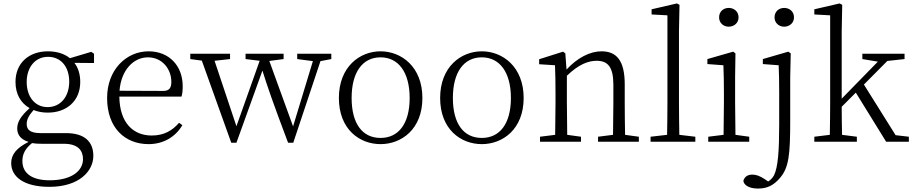

<svg xmlns="http://www.w3.org/2000/svg" viewBox="-20 -823 5300 1115"><path d="M256 -201C183 -201 135 -261 135 -347C135 -432 184 -493 259 -493C334 -493 382 -435 382 -349C382 -262 332 -201 256 -201ZM351 12C433 12 462 51 462 101C462 169 396 224 268 224C171 224 110 187 110 112C110 70 128 39 166 8C183 11 202 12 223 12ZM526 -511 510 -522 386 -485C354 -511 310 -525 258 -525C149 -525 70 -458 70 -347C70 -276 101 -224 152 -195C101 -149 80 -115 80 -77C80 -37 104 -12 146 1C78 35 45 73 45 124C45 204 119 262 267 262C438 262 522 172 522 82C522 -2 469 -50 363 -50H215C155 -50 135 -70 135 -103C135 -131 149 -154 175 -184C199 -174 227 -169 258 -169C366 -169 446 -236 446 -347C446 -392 434 -430 412 -458L526 -457Z M674 -296C684 -420 758 -490 839 -490C922 -490 975 -422 975 -348C975 -315 965 -295 928 -295ZM1034 -262C1039 -277 1041 -297 1041 -322C1041 -442 961 -525 843 -525C714 -525 602 -419 602 -254C602 -79 707 14 843 14C929 14 999 -28 1039 -96L1020 -110C980 -64 932 -36 861 -36C756 -36 675 -107 673 -262Z M1904 -511H1706V-480L1797 -468L1682 -89L1544 -469L1627 -480V-511H1406V-480L1488 -470L1353 -90L1226 -470L1316 -480V-511H1085V-480L1152 -471L1323 6H1353L1504 -413C1533 -320 1565 -227 1653 6H1683L1841 -468L1904 -480Z M2190 14C2311 14 2433 -72 2433 -254C2433 -435 2311 -525 2190 -525C2069 -525 1948 -435 1948 -254C1948 -72 2068 14 2190 14ZM2190 -22C2085 -22 2022 -104 2022 -254C2022 -403 2085 -490 2190 -490C2294 -490 2359 -403 2359 -254C2359 -104 2294 -22 2190 -22Z M2778 14C2899 14 3021 -72 3021 -254C3021 -435 2899 -525 2778 -525C2657 -525 2536 -435 2536 -254C2536 -72 2656 14 2778 14ZM2778 -22C2673 -22 2610 -104 2610 -254C2610 -403 2673 -490 2778 -490C2882 -490 2947 -403 2947 -254C2947 -104 2882 -22 2778 -22Z M3610 -40C3609 -95 3608 -173 3608 -227V-333C3608 -471 3561 -525 3473 -525C3407 -525 3333 -488 3270 -419L3263 -513L3250 -523L3111 -479V-450L3203 -444C3205 -396 3206 -347 3206 -281V-227C3206 -175 3205 -95 3204 -40L3116 -29V0H3354V-29L3274 -40C3273 -95 3272 -175 3272 -227V-383C3341 -450 3397 -470 3445 -470C3509 -470 3542 -435 3542 -331V-227C3542 -173 3541 -95 3540 -40L3453 -29V0H3690V-29Z M3925 -40C3924 -99 3923 -169 3923 -227V-641L3926 -795L3911 -803L3764 -769V-739L3856 -734V-227C3856 -169 3855 -99 3854 -40L3758 -29V0H4018V-29Z M4212 -668C4243 -668 4269 -690 4269 -722C4269 -756 4243 -777 4212 -777C4181 -777 4156 -756 4156 -722C4156 -690 4181 -668 4212 -668ZM4251 -40C4250 -95 4249 -175 4249 -227V-376L4251 -513L4238 -523L4088 -480V-451L4181 -444C4183 -391 4184 -345 4184 -282V-227C4184 -175 4183 -95 4182 -40L4093 -29V0H4331V-29Z M4410 -480V-451L4502 -444C4504 -397 4505 -347 4505 -281V-99C4505 53 4498 148 4475 195C4466 211 4454 223 4441 231L4419 216C4392 199 4372 191 4349 191C4322 191 4304 203 4297 227C4299 248 4324 272 4382 272C4436 272 4473 253 4509 211C4561 151 4569 78 4569 -124V-376L4572 -513L4558 -523ZM4534 -777C4503 -777 4478 -756 4478 -722C4478 -690 4503 -668 4534 -668C4565 -668 4591 -690 4591 -722C4591 -756 4565 -777 4534 -777Z M5181 -38 4997 -332 5133 -469 5233 -480V-511H4988V-480L5078 -465L4868 -250V-641L4871 -795L4856 -803L4709 -769V-739L4801 -734V-227C4801 -170 4800 -99 4799 -40L4709 -29V0H4956V-29L4870 -40C4869 -91 4868 -151 4868 -203L4950 -285L5126 0H5258V-29Z"/></svg>

Font: Noto Serif CJK JP Light
Style: Regular
Weight: 300
Designer: Ryoko NISHIZUKA 西塚涼子 (kana & ideographs); Frank Grießhammer (Latin, Greek & Cyrillic); Wenlong ZHANG 张文龙 (bopomofo); San
Foundry: Adobe Systems Incorporated
Version: Version 1.001;PS 1.001;hotconv 16.6.54;makeotf.lib2.5.65590